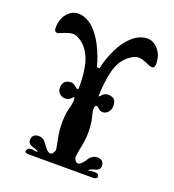

<svg xmlns="http://www.w3.org/2000/svg" viewBox="-132 -825 841 927"><g transform="rotate(20 289.0 -361.0)"><path d="M549 -627C547 -658 537 -682 518 -700C503 -715 487 -722 468 -722C429 -722 392 -698 358 -651C329 -607 310 -559 299 -508H285C277 -542 264 -576 247 -610C240 -624 232 -637 223 -650C190 -697 153 -721 113 -721C95 -721 78 -714 63 -699C45 -681 35 -657 33 -626C32 -607 37 -598 48 -598C51 -598 56 -599 61 -602C90 -614 109 -620 120 -620C131 -620 142 -617 151 -612C187 -593 212 -558 226 -508C235 -470 239 -428 238 -383L236 -377C228 -374 211 -397 196 -397C166 -397 151 -382 151 -353C151 -341 156 -331 166 -323C174 -316 183 -313 194 -314C218 -314 227 -335 231 -335C236 -334 237 -321 233 -298L224 -260C220 -238 218 -213 219 -186C219 -166 222 -140 229 -108C235 -81 237 -66 236 -62C231 -47 224 -40 216 -40C206 -40 195 -49 183 -67C172 -83 163 -93 154 -96C149 -99 143 -100 137 -100C116 -100 105 -91 102 -74C99 -57 108 -45 127 -40C147 -35 156 -30 155 -25C144 -26 134 -27 124 -29C109 -28 101 -21 100 -9C100 -3 108 0 123 0H450C461 0 468 -3 470 -9C473 -21 466 -28 449 -29C434 -28 423 -27 417 -25C416 -30 426 -35 445 -40C465 -45 474 -57 471 -74C468 -91 457 -100 436 -100C430 -100 424 -99 419 -96C402 -89 395 -76 390 -67C378 -49 367 -40 357 -40C349 -40 342 -47 337 -62C336 -66 338 -81 343 -108C350 -140 354 -166 354 -186C355 -213 353 -238 349 -260L340 -298C337 -319 339 -330 348 -332C355 -333 363 -317 379 -314C399 -310 424 -327 424 -359C424 -388 411 -402 384 -402C381 -402 377 -402 373 -401C353 -396 348 -378 341 -379C341 -422 346 -466 356 -509C368 -558 393 -592 431 -613C440 -618 451 -621 462 -621C473 -621 492 -615 520 -602C525 -600 530 -599 534 -599C545 -599 550 -608 549 -627Z"/></g></svg>

Font: GFS Eustace
Style: Regular
Weight: 400
Designer: George Matthiopoulos
Foundry: George Matthiopoulos
Version: Version 1.0